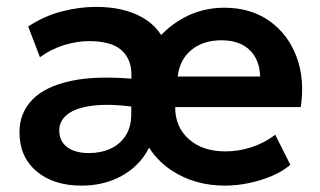

<svg xmlns="http://www.w3.org/2000/svg" viewBox="-20 -538 952 572"><path d="M223 15Q139 15 88.5 -28Q38 -71 38 -144.5Q38 -200.5 75.5 -240.2Q113 -280 191.8 -297Q270.5 -314 394 -301.5L394.5 -217.5Q314 -229.5 261.2 -223.8Q208.5 -218 182.5 -198.5Q156.5 -179 156.5 -149.5Q156.5 -117.5 180 -99.8Q203.5 -82 245 -82Q280.5 -82 309 -95Q337.5 -108 354.2 -133.8Q371 -159.5 371 -198L371.5 -316.5Q371.5 -362 341.5 -388.8Q311.5 -415.5 245 -415.5Q210 -415.5 171.2 -403.8Q132.5 -392 99 -367.5L64 -459Q111.5 -490.5 164.2 -504Q217 -517.5 266 -517.5Q348.5 -517.5 404.2 -486Q460 -454.5 481.5 -388.5L430.5 -398Q470 -453.5 526 -484.2Q582 -515 648 -515Q726.5 -515 782 -476Q837.5 -437 863 -370Q888.5 -303 876 -219H502Q501.5 -160 542.5 -123.5Q583.5 -87 651.5 -87Q691.5 -87 729.5 -99.5Q767.5 -112 800 -136.5L845 -47Q823 -28 791 -14.2Q759 -0.5 722.5 7.2Q686 15 650 15Q560 15 491.2 -30.2Q422.5 -75.5 394 -161.5L442.5 -170Q438.5 -114 408.8 -72.5Q379 -31 330.8 -8Q282.5 15 223 15ZM509.5 -310H755Q753.5 -360.5 723.5 -389.2Q693.5 -418 639.5 -418Q585.5 -418 550.2 -389.2Q515 -360.5 509.5 -310Z"/></svg>

Font: Geologica Roman Medium
Style: Regular
Weight: 500
Designer: Sindre Bremnes, Frode Helland
Foundry: Monokrom Skriftforlag AS
Version: Version 1.010;gftools[0.9.28]